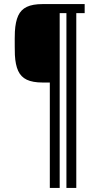

<svg xmlns="http://www.w3.org/2000/svg" viewBox="-20 -820 486 940"><path d="M223.9 100V-416H188.6Q140.1 -416 111.3 -429.7Q82.5 -443.3 69 -472.9Q55.4 -502.4 52.9 -550.7Q52.4 -569.9 52.2 -590.6Q51.9 -611.4 52.1 -630.9Q52.3 -650.4 52.9 -665.4Q55.6 -713.8 69.1 -743.3Q82.6 -772.8 111.3 -786.4Q139.9 -800 188.6 -800H394.5V-755.8H353.5V100H305.2V-755.8H272.2V100Z"/></svg>

Font: Big Shoulders Thin
Style: Regular
Weight: 100
Designer: Patric King
Foundry: XO Type Co
Version: Version 2.002